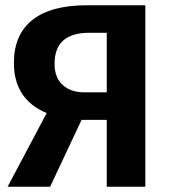

<svg xmlns="http://www.w3.org/2000/svg" viewBox="-20 -712 647 732"><path d="M312 -692H534V0H387V-255H291L171 0H9L158 -281Q33 -333 33 -472Q33 -580 103.5 -636Q174 -692 312 -692ZM301 -360H387V-587H320Q188 -587 188 -469Q188 -416 219 -388Q250 -360 301 -360Z"/></svg>

Font: Fira Sans SemiBold
Style: Regular
Weight: 600
Designer: bBox Type GmbH & Carrois Corporate GbR & Edenspiekermann AG
Foundry: bBox Type GmbH & Carrois Corporate GbR & Edenspiekermann AG
Version: Version 4.301;PS 004.301;hotconv 1.0.88;makeotf.lib2.5.64775